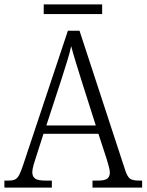

<svg xmlns="http://www.w3.org/2000/svg" viewBox="-21 -854 667 874"><path d="M-1 0V-32H17Q36 -32 47 -37Q58 -42 66 -57Q74 -72 84 -102L288 -714H341L549 -79Q559 -49 571 -40.5Q583 -32 612 -32H626V0H400V-32H425Q456 -32 467.5 -41Q479 -50 479 -69Q479 -80 473.5 -99Q468 -118 464 -132L427 -245H177L143 -139Q138 -125 132 -104Q126 -83 126 -70Q126 -51 138.5 -41.5Q151 -32 184 -32H215V0ZM190 -283H415L351 -484Q337 -529 324 -571Q311 -613 303 -644Q297 -615 284.5 -575Q272 -535 259 -494ZM178 -790V-834H444V-790Z"/></svg>

Font: Noto Serif Armenian SemiCondensed Light
Style: Regular
Weight: 300
Width: 4
Designer: Monotype Design Team
Foundry: Monotype Imaging Inc.
Version: Version 2.008; ttfautohint (v1.8.4.7-5d5b)